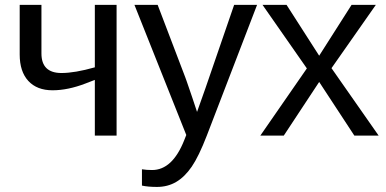

<svg xmlns="http://www.w3.org/2000/svg" viewBox="-20 -548 1561 776"><path d="M147.5 -528.3V-332Q147.5 -252.9 228.5 -252.9Q282.2 -252.9 363.3 -275.9V-528.3H451.2V0H363.3V-225.1L325.2 -210.4Q253.9 -183.1 192.4 -183.1Q129.4 -183.1 94.5 -220.9Q59.6 -258.8 59.6 -327.6V-528.3Z M614.3 207.5Q578.1 207.5 553.7 202.1V136.2Q572.3 139.2 594.7 139.2Q676.8 139.2 724.6 18.6L732.9 -2.4L523.4 -528.3H617.2L728.5 -236.3Q731 -229.5 734.4 -220Q737.8 -210.4 756.3 -156.2Q774.9 -102.1 776.4 -95.7L810.5 -191.9L926.3 -528.3H1019L815.9 0Q783.2 84.5 754.9 125.7Q726.6 167 692.1 187.3Q657.7 207.5 614.3 207.5Z M1412.1 0 1270 -216.8 1127 0H1032.2L1220.2 -271.5L1041 -528.3H1138.2L1270 -322.8L1400.9 -528.3H1499L1319.8 -272.5L1510.3 0Z"/></svg>

Font: Liberation Sans
Style: Regular
Weight: 400
Designer: Steve Matteson
Foundry: Ascender Corporation
Version: Version 2.00.1